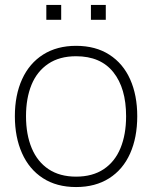

<svg xmlns="http://www.w3.org/2000/svg" viewBox="-20 -740 614 775"><path d="M347 -660V-720H407V-660ZM167 -660V-720H227V-660ZM287 15Q208.5 15 153 -21Q97.5 -57 68.8 -121.8Q40 -186.5 40 -271Q40 -356 69.2 -420.2Q98.5 -484.5 154.2 -519.8Q210 -555 287 -555Q366 -555 421.5 -519.2Q477 -483.5 505.5 -419.5Q534 -355.5 534 -271Q534 -185 505.2 -120.5Q476.5 -56 420.8 -20.5Q365 15 287 15ZM287 -27Q353.5 -27 398.8 -57.2Q444 -87.5 466.5 -142.5Q489 -197.5 489 -271Q489 -384 437.5 -448.5Q386 -513 287 -513Q220 -513 174.8 -482.5Q129.5 -452 107.2 -397.8Q85 -343.5 85 -271Q85 -197 108 -142Q131 -87 176.2 -57Q221.5 -27 287 -27Z"/></svg>

Font: Manrope
Style: Regular
Weight: 400
Designer: Mikhail Sharanda
Foundry: Mikhail Sharanda
Version: Version 4.503